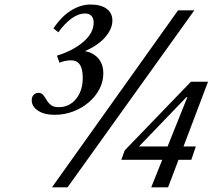

<svg xmlns="http://www.w3.org/2000/svg" viewBox="-20 -806 934 826"><path d="M203.5 0 746 -761.5H816L270.5 0ZM502 -118.5 516.5 -159 801.5 -454.5H875L769.5 -176H822.5L803 -118.5H748L703 0H630.5L678 -118.5ZM578 -176H701L786 -388H782ZM214.5 -312Q170.5 -312 143.5 -330Q116.5 -348 116.5 -374.5Q116.5 -389.5 124.8 -398Q133 -406.5 145 -406.5Q158.5 -406.5 166 -397.2Q173.5 -388 180.5 -375.8Q187.5 -363.5 199 -354.2Q210.5 -345 233 -345Q278 -345 307 -380.2Q336 -415.5 336 -471.5Q336 -510 323.2 -528.2Q310.5 -546.5 285.5 -546.5Q274.5 -546.5 260.5 -543.8Q246.5 -541 236 -536L225 -566.5Q295.5 -588.5 339.2 -626.5Q383 -664.5 383 -709.5Q383 -727 373.5 -737.5Q364 -748 345 -748Q318 -748 288.5 -727Q259 -706 231 -667L210 -684Q244 -735 285.5 -760.8Q327 -786.5 369.5 -786.5Q414 -786.5 438.8 -768.2Q463.5 -750 463.5 -717.5Q463.5 -682.5 433.2 -646.8Q403 -611 345 -586Q379.5 -580.5 402 -555.8Q424.5 -531 424.5 -490.5Q424.5 -454.5 407.5 -422.2Q390.5 -390 361.2 -365.2Q332 -340.5 294.2 -326.2Q256.5 -312 214.5 -312Z"/></svg>

Font: Libre Caslon Text
Style: Italic
Weight: 400
Italic angle: -22.583°
Designer: Pablo Impallari, Rodrigo Fuenzalida, Katja Schimmel
Foundry: Pablo Impallari, Rodrigo Fuenzalida
Version: Version 2.000